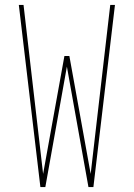

<svg xmlns="http://www.w3.org/2000/svg" viewBox="-20 -755 540 775"><path d="M143 0 56 -735H75L154 -53L240 -529H260L346 -53L425 -735H444L357 0H337L250 -486L163 0Z"/></svg>

Font: Iosevka Thin
Style: Regular
Weight: 100
Monospace: yes
Designer: Belleve Invis
Foundry: Belleve Invis
Version: Version 32.5.0; ttfautohint (v1.8.4)